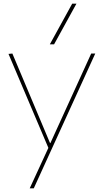

<svg xmlns="http://www.w3.org/2000/svg" viewBox="-20 -810 552 1040"><path d="M141 210 242 -9 26 -518 47 -520 251 -35H253L474 -520H496L163 210ZM273 -570H250L371 -790H394Z"/></svg>

Font: M PLUS 1 Thin
Style: Regular
Weight: 100
Designer: Coji Morishita
Foundry: UNDERFOREST DESIGN
Version: Version 1.001